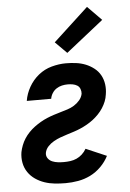

<svg xmlns="http://www.w3.org/2000/svg" viewBox="-55 -813 585 862"><g transform="rotate(-5 237.5 -382.0)"><path d="M206 8Q181 8 157 5.5Q133 3 111 -4.5Q89 -12 70 -25Q51 -38 38 -57Q25 -76 20.5 -99.5Q16 -123 20 -148Q23 -163 29 -178.5Q35 -194 44 -208Q53 -222 65 -234.5Q77 -247 90.5 -257Q104 -267 118.5 -275.5Q133 -284 148.5 -290.5Q164 -297 179.5 -302Q195 -307 210.5 -311.5Q226 -316 242 -321Q258 -326 272.5 -335Q287 -344 298 -357Q309 -370 312 -386Q313 -397 309 -407.5Q305 -418 296 -423.5Q287 -429 276 -431Q265 -433 253 -433Q240 -433 227 -430Q214 -427 202.5 -419.5Q191 -412 183.5 -400Q176 -388 174 -375H64Q69 -407 86 -437Q103 -467 129.5 -488.5Q156 -510 189 -519Q222 -528 253 -528Q277 -528 299.5 -525Q322 -522 342 -514Q362 -506 379.5 -492.5Q397 -479 407.5 -460Q418 -441 421 -418.5Q424 -396 420 -373Q418 -357 412 -342Q406 -327 397 -313Q388 -299 376 -286.5Q364 -274 351 -264Q338 -254 323 -245.5Q308 -237 293 -230.5Q278 -224 262.5 -219Q247 -214 231 -209Q215 -204 200 -198.5Q185 -193 170 -184.5Q155 -176 143.5 -163.5Q132 -151 129 -135Q127 -121 134.5 -110.5Q142 -100 154 -95Q166 -90 179.5 -88.5Q193 -87 206 -87Q221 -87 235.5 -89Q250 -91 263.5 -97Q277 -103 288.5 -113.5Q300 -124 308 -138L401 -98Q388 -72 366 -50Q344 -28 317.5 -15Q291 -2 262.5 3Q234 8 206 8ZM264 -574 212 -626 370 -772 433 -708Z"/></g></svg>

Font: Iosevka QP
Style: Bold Italic
Weight: 700
Italic angle: -9°
Designer: Belleve Invis
Foundry: Belleve Invis
Version: Version 20.0.0; ttfautohint (v1.8.4)